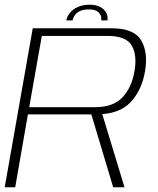

<svg xmlns="http://www.w3.org/2000/svg" viewBox="-23 -795 670 815"><path d="M-3 0H41.5L95.5 -309.5H385Q482.5 -309.5 530.8 -360.8Q579 -412 592.5 -492Q606.5 -571.5 576.5 -623.2Q546.5 -675 450 -675H116ZM457.5 0H505.5L406 -327.5L360.5 -323.5ZM101 -340 154.5 -642.5H433.5Q513 -642.5 536.5 -601.2Q560 -560 547.5 -491.5Q536 -423.5 496.8 -381.8Q457.5 -340 380 -340ZM358 -775Q328.5 -775 307.5 -765.5Q286.5 -756 274 -740.8Q261.5 -725.5 258.5 -708.5H285Q287 -719.5 294.5 -730.2Q302 -741 316.2 -748Q330.5 -755 354.5 -755Q376 -755 387.8 -748Q399.5 -741 404 -730.2Q408.5 -719.5 406.5 -708.5H433Q436 -725.5 428 -740.8Q420 -756 402.2 -765.5Q384.5 -775 358 -775Z"/></svg>

Font: Anybody SemiExpanded ExtraLight
Style: Italic
Weight: 250
Width: 6
Italic angle: -10°
Version: Version 1.113;gftools[0.9.25]